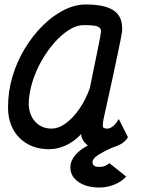

<svg xmlns="http://www.w3.org/2000/svg" viewBox="-20 -652 640 857"><path d="M510 -121 551 -40Q538 -15 502 -0.5Q466 14 431 14Q392 14 368 -6Q344 -26 342 -54Q341 -51 339.5 -51.5Q338 -52 339 -50Q309 -19 272.5 -2.5Q236 14 200 14Q144 14 102 -10Q60 -34 37.5 -77Q15 -120 16 -177Q16 -244 35.5 -310Q55 -376 90 -434Q125 -492 169.5 -536.5Q214 -581 264 -606.5Q314 -632 363 -632Q446 -632 485.5 -606.5Q525 -581 525 -527Q526 -522 525 -512.5Q524 -503 519.5 -480.5Q515 -458 506 -414.5Q497 -371 481.5 -299.5Q466 -228 442 -120Q438 -97 439 -87.5Q440 -78 459 -78Q472 -78 486 -90Q500 -102 510 -121ZM210 -78Q242 -78 275 -102.5Q308 -127 336 -168.5Q364 -210 381 -259Q401 -358 415.5 -427.5Q430 -497 431 -513Q430 -529 413.5 -534.5Q397 -540 353 -540Q323 -540 289.5 -519.5Q256 -499 224 -463Q192 -427 166 -381.5Q140 -336 124.5 -286Q109 -236 108 -187Q110 -138 138 -108Q166 -78 210 -78ZM424 185Q366 185 330 160Q294 135 294 95Q294 67 315 41.5Q336 16 370.5 -1.5Q405 -19 443 -23L522 -11Q472 10 443.5 25Q415 40 403.5 51Q392 62 393 74Q394 83 400.5 88Q407 93 425 93Q439 93 450 88Q461 83 468 76L543 136Q524 158 491.5 171.5Q459 185 424 185Z"/></svg>

Font: Victor Mono Thin
Style: Italic
Weight: 100
Italic angle: -12°
Monospace: yes
Designer: Rune Bjørnerås
Version: Version 1.561;gftools[0.9.30]